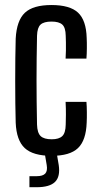

<svg xmlns="http://www.w3.org/2000/svg" viewBox="-20 -628 410 783"><path d="M247.5 -389Q248.5 -403.5 248.8 -421.2Q249 -439 248.8 -455.2Q248.5 -471.5 248 -482.5Q247.5 -515.5 234 -527.8Q220.5 -540 190 -540Q159 -540 145.5 -527.8Q132 -515.5 131 -482.5Q130 -433.5 129.5 -388.8Q129 -344 129 -300.8Q129 -257.5 129.5 -213Q130 -168.5 131 -120Q132 -86 145.8 -73Q159.5 -60 191 -60Q220.5 -60 234 -73Q247.5 -86 248 -120Q248.5 -137.5 248.8 -160.8Q249 -184 247.5 -212.5H332.5Q334 -194.5 334.2 -170.8Q334.5 -147 333.5 -128Q331 -55.5 298 -24Q265 7.5 191 7.5Q115 7.5 81 -24Q47 -55.5 44 -128Q43 -163 42.5 -207Q42 -251 42 -298.2Q42 -345.5 42.5 -390.2Q43 -435 44 -470.5Q48 -544.5 81.5 -576Q115 -607.5 190 -607.5Q265 -607.5 298.2 -576.5Q331.5 -545.5 333.5 -473.5Q334.5 -455 334.2 -431.2Q334 -407.5 332.5 -389ZM100 135.5V90.5H129.5Q154.5 90.5 164.5 79.8Q174.5 69 170.5 45L162 -5H211L219.5 45Q226.5 92 204.5 113.8Q182.5 135.5 129.5 135.5Z"/></svg>

Font: Big Shoulders Display Thin SemiBold
Style: Regular
Weight: 600
Version: Version 2.002